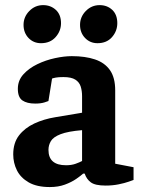

<svg xmlns="http://www.w3.org/2000/svg" viewBox="-20 -733 560 765"><path d="M178.6 12.3Q126.8 12.3 94.4 -6.3Q62.1 -24.9 47.4 -54.4Q32.7 -84 32.7 -117.8Q32.7 -163.5 55.6 -193.3Q78.6 -223.1 116.7 -240.9Q154.9 -258.6 199.7 -265.9L307 -283.9V-350.1Q307 -370.9 301.5 -388.3Q296 -405.7 280 -415.8Q264.1 -425.9 232.9 -425.9Q213.2 -425.9 202.5 -423.9Q191.8 -421.8 187.4 -420L173 -330.4Q171.4 -329.4 156.6 -324.8Q141.7 -320.3 120.2 -320.3Q87.5 -320.3 69.3 -332.8Q51.1 -345.3 51.1 -379Q51.1 -412.4 73 -436.6Q94.9 -460.9 128.6 -477.2Q162.3 -493.5 199.3 -501.4Q236.2 -509.3 266.2 -509.3Q319.6 -509.3 358.3 -496.3Q397 -483.4 418 -453.7Q439 -423.9 439 -373.3V-80.7L512.1 -66.7V-16Q509.4 -15 493 -9.2Q476.7 -3.4 452.5 1.5Q428.2 6.4 401.2 6.4Q359.1 6.4 341.9 -6.5Q324.6 -19.3 317.5 -41.2H311.1Q302.2 -32.9 283.6 -20.1Q265 -7.2 238.7 2.5Q212.4 12.3 178.6 12.3ZM243.1 -74.6Q264.8 -74.6 281 -80.4Q297.2 -86.2 307 -91.5V-214.4Q250.3 -209.6 221.5 -198.4Q192.6 -187.2 182.9 -171.1Q173.1 -155 173.1 -135.7Q173.1 -74.6 243.1 -74.6ZM368.5 -560.9Q338.8 -560.9 318.9 -581.7Q298.9 -602.5 298.9 -633.9Q298.9 -665.6 321.8 -689.1Q344.8 -712.6 377 -712.6Q406.9 -712.6 427.2 -693.7Q447.4 -674.7 447.4 -640.7Q447.4 -609.3 426.3 -585.1Q405.1 -560.9 368.5 -560.9ZM143.4 -560.9Q113.5 -560.9 93.6 -581.7Q73.8 -602.5 73.8 -633.9Q73.8 -665.6 96.7 -689.1Q119.7 -712.6 151.9 -712.6Q181.8 -712.6 202.4 -693.7Q223.1 -674.7 223.1 -640.7Q223.1 -609.3 201.5 -585.1Q180 -560.9 143.4 -560.9Z"/></svg>

Font: Faustina Light
Style: Regular
Weight: 300
Designer: Alfonso Garcia
Foundry: http://www.omnibus-type.com
Version: Version 1.200